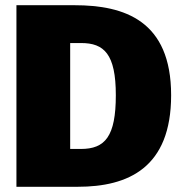

<svg xmlns="http://www.w3.org/2000/svg" viewBox="-20 -716 696 736"><path d="M266 -696H43V0H278C472 0 636 -73 636 -351C636 -637 457 -696 266 -696ZM291 -551C379 -551 424 -509 424 -351C424 -193 383 -145 290 -145H249V-551Z"/></svg>

Font: Fira Sans Heavy
Style: Regular
Weight: 900
Designer: bBox Type GmbH & Carrois Corporate GbR & Edenspiekermann AG
Foundry: bBox Type GmbH & Carrois Corporate GbR & Edenspiekermann AG
Version: Version 4.300;PS 004.300;hotconv 1.0.88;makeotf.lib2.5.64775